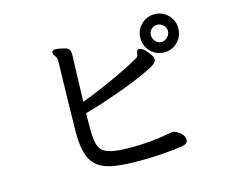

<svg xmlns="http://www.w3.org/2000/svg" viewBox="-101 -864 1201 1003"><g transform="rotate(-15 500.0 -362.0)"><path d="M808.5 -722Q851 -722 881 -692Q911 -662 911 -619.5Q911 -577 881.5 -546.5Q852 -516 808.5 -516Q765 -516 735.5 -546.5Q706 -577 706 -619.5Q706 -662 736 -692Q766 -722 808.5 -722ZM686 -567Q698 -567 713 -552.5Q728 -538 739 -521.5Q750 -505 750 -495Q750 -477 721 -461Q619 -406 419 -341Q369 -325 331 -315Q331 -298 330.5 -280Q330 -262 330 -230.5Q330 -199 334 -167.5Q338 -136 353 -117.5Q368 -99 404.5 -90Q441 -81 508 -81Q625 -81 714 -99Q718 -100 726.5 -101.5Q735 -103 740 -103Q753 -103 767 -94.5Q781 -86 791.5 -73.5Q802 -61 802 -45.5Q802 -30 789 -24Q777 -19 770 -18Q657 -2 535 -2Q457 -2 402.5 -10.5Q348 -19 315 -43.5Q282 -68 267.5 -113Q253 -158 253 -229Q253 -267 256 -406Q259 -545 260 -575Q261 -605 261 -611Q261 -629 258 -635Q255 -641 249 -648.5Q243 -656 243 -662.5Q243 -669 245 -672Q250 -679 262 -679Q274 -679 287 -676Q300 -673 313 -670Q330 -665 335 -655Q340 -645 340 -634V-623Q340 -617 338.5 -578Q337 -539 335.5 -484.5Q334 -430 332 -376Q437 -415 550 -469Q609 -497 658 -525Q666 -529 667.5 -536.5Q669 -544 670 -552Q672 -563 681 -567H682ZM808 -572Q826 -572 840.5 -586.5Q855 -601 855 -619.5Q855 -638 841 -651.5Q827 -665 808 -665Q789 -665 776 -652Q763 -639 763 -620Q763 -601 776.5 -586.5Q790 -572 808 -572Z"/></g></svg>

Font: Moon Stars Kai
Style: Bold
Weight: 700
Designer: GuiWonder
Version: Version 1.101